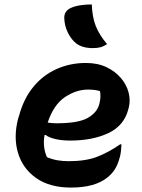

<svg xmlns="http://www.w3.org/2000/svg" viewBox="-20 -834 640 866"><path d="M367 -550Q421 -550 460.5 -531Q500 -512 525.5 -482Q551 -452 560 -417Q569 -382 561 -350L559 -342Q540 -267 468.5 -233.5Q397 -200 297 -200Q258 -200 229 -207Q200 -214 186 -225H181Q176 -198 179 -172Q182 -146 192 -125Q216 -115 239.5 -111Q263 -107 290 -107Q367 -107 418.5 -127Q470 -147 522 -183H528Q527 -167 525.5 -152.5Q524 -138 521 -127Q511 -90 497.5 -69.5Q484 -49 465 -34Q409 12 300 12Q204 12 143 -31Q82 -74 61 -145Q40 -216 62 -300L66 -312Q87 -390 131 -443Q175 -496 236 -523Q297 -550 367 -550ZM377 -430Q324 -430 273 -396Q222 -362 195 -281Q215 -278 236 -278Q333 -278 375.5 -302Q418 -326 428 -365Q433 -385 433 -399Q433 -413 431 -423Q421 -426 408.5 -428Q396 -430 377 -430ZM394 -814Q396 -757 412 -716.5Q428 -676 463 -635Q448 -625 433.5 -621Q419 -617 399 -617Q352 -617 324 -638Q302 -655 286.5 -686Q271 -717 270 -751Q268 -783 299 -798Q319 -807 344 -810.5Q369 -814 394 -814Z"/></svg>

Font: Recursive Sn Csl St
Style: Bold Italic
Weight: 700
Italic angle: -15°
Version: Version 1.079;hotconv 1.0.112;makeotfexe 2.5.65598; ttfautoh